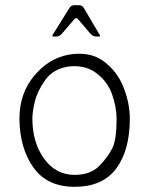

<svg xmlns="http://www.w3.org/2000/svg" viewBox="-20 -706 576 741"><path d="M268 15Q162 15 109 -59.5Q56 -134 55 -248Q55 -345 111.5 -413Q168 -481 245 -495Q327 -509 380 -469.5Q433 -430 457 -368.5Q481 -307 481 -248Q481 -126 428.5 -55.5Q376 15 268 15ZM267 -31Q330 -31 364.5 -67Q399 -103 414.5 -136Q430 -169 430 -248Q430 -292 412.5 -342Q395 -392 351 -424.5Q307 -457 243 -449Q185 -440 154.5 -397Q124 -354 114.5 -314.5Q105 -275 105 -248Q105 -157 149.5 -94.5Q194 -32 267 -31ZM183 -571 249 -677Q255 -686 268 -686H285Q297 -686 303 -676L365 -571Q369 -565 361 -565H351Q339 -565 329 -576L282 -631Q275 -641 266 -631L218 -575Q209 -565 198 -565H187Q179 -565 183 -571Z"/></svg>

Font: Vivano Light
Style: Regular
Weight: 300
Designer: Joe Prince, Josias Burgherr
Version: Version 2.064;September 19, 2022;FontCreator 14.0.0.2877 64-